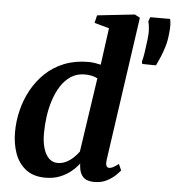

<svg xmlns="http://www.w3.org/2000/svg" viewBox="-56 -869 853 932"><g transform="rotate(5 370.0 -403.5)"><path d="M488.5 -102Q486 -84 489.8 -74.2Q493.5 -64.5 504 -64.5Q512 -64.5 522.2 -69.5Q532.5 -74.5 549.5 -87.5L563 -57Q557.5 -50 541.5 -34Q525.5 -18 499.2 -4Q473 10 437.5 10Q401.5 10 383.8 -7.5Q366 -25 363 -59L362 -73.5Q348 -54 325 -34.8Q302 -15.5 270.8 -2.8Q239.5 10 199.5 10Q140.5 10 103.8 -18.8Q67 -47.5 50.2 -94.8Q33.5 -142 33.5 -197.5Q33.5 -251 46.5 -304.2Q59.5 -357.5 85.5 -404.8Q111.5 -452 150.2 -489Q189 -526 241.5 -547Q294 -568 359.5 -568Q373 -568 389 -565.8Q405 -563.5 419.5 -560L444 -739.5L372 -759.5L381 -797L563.5 -817L589 -803.5ZM409 -492.5Q396 -499.5 380 -502.8Q364 -506 347.5 -506Q309 -506 280 -487.2Q251 -468.5 230.8 -436.8Q210.5 -405 197.8 -365.5Q185 -326 179.5 -284Q174 -242 174 -203.5Q174 -162.5 183.2 -131.5Q192.5 -100.5 210 -83.5Q227.5 -66.5 252 -66.5Q274.5 -66.5 294 -76.2Q313.5 -86 329.2 -101Q345 -116 355.5 -131ZM687 -580 620 -581 617.5 -592Q622.5 -610.5 626.5 -635.8Q630.5 -661 635 -699Q639 -731.5 637.2 -753.8Q635.5 -776 631.5 -789.5L638.5 -810.5H735.5Q739 -798.5 739.5 -781Q740 -763.5 736.5 -734.5Q733.5 -703 724.8 -674.2Q716 -645.5 705.8 -621.5Q695.5 -597.5 687 -580Z"/></g></svg>

Font: Merriweather Light 18pt
Style: Bold Italic
Weight: 700
Italic angle: -7.8°
Version: Version 2.101